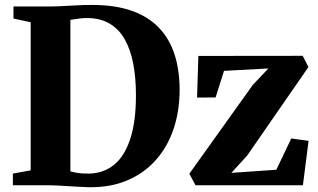

<svg xmlns="http://www.w3.org/2000/svg" viewBox="-20 -770 1322 798"><path d="M346 8Q327 7.5 304.8 6.2Q282.5 5 260 3.5Q237.5 2 217 1Q196.5 0 182 0H33.5V-48.5L107.5 -62V-677.5L36 -693V-743H179.5Q211.5 -743 241.8 -744.8Q272 -746.5 302 -748Q332 -749.5 362.5 -749.5Q459 -749.5 528 -725Q597 -700.5 641 -654.2Q685 -608 705.8 -542.8Q726.5 -477.5 726.5 -396.5Q726.5 -307.5 701 -232.8Q675.5 -158 626.5 -103.5Q577.5 -49 507 -19.5Q436.5 10 346 8ZM349.5 -48.5Q409.5 -49.5 453.2 -84.5Q497 -119.5 521 -191.5Q545 -263.5 545 -374Q545 -446 533.8 -505Q522.5 -564 498.5 -606.5Q474.5 -649 435.5 -672Q396.5 -695 341 -695Q325.5 -695 312 -693.2Q298.5 -691.5 288.5 -689.8Q278.5 -688 272.5 -687.5V-58Q284 -54.5 296.8 -52.2Q309.5 -50 322.5 -49.2Q335.5 -48.5 349.5 -48.5ZM1095.5 -485.5 911 -475.5 876 -365 799 -364.5 804.5 -537.5 1238 -538 1262 -491.5 1007 -123 941.5 -51.5 1128.5 -64.5 1190.5 -194.5 1262.5 -184.5 1239 0H792.5L767 -48L1031 -417.5Z"/></svg>

Font: Merriweather 60pt ExtraBold
Style: Regular
Weight: 800
Version: Version 2.100